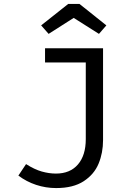

<svg xmlns="http://www.w3.org/2000/svg" viewBox="-20 -954 655 986"><path d="M509.2 -234.4Q509.2 -169.2 486.4 -113.8Q463.6 -58.5 409.7 -23.3Q355.9 11.8 268.2 11.8Q215.4 11.8 165.6 -4.6Q115.9 -21 74.4 -52.3L113.8 -111.3Q156.4 -84.1 194.1 -73.3Q231.8 -62.6 267.2 -62.6Q340 -62.6 380.3 -109.5Q420.5 -156.4 420.5 -239.5V-633.3H211.3V-706.2H509.2ZM330.3 -933.8H388.2L526.2 -823.6L488.2 -780L358.5 -862.1L229.7 -780L191.3 -823.6Z"/></svg>

Font: Fira Code
Style: Regular
Weight: 400
Designer: Carrois Corporate, Edenspiekermann AG, Nikita Prokopov
Foundry: Carrois Corporate, Edenspiekermann AG, Nikita Prokopov
Version: Version 5.002